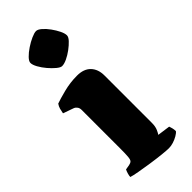

<svg xmlns="http://www.w3.org/2000/svg" viewBox="-249 -793 825 825"><g transform="rotate(-45 163.5 -380.0)"><path d="M227 0Q214 0 185.5 -3Q157 -6 123.5 -11Q90 -16 62 -21Q34 -26 22 -30Q22 -37 25 -47.5Q28 -58 32 -66L55 -70Q65 -72 70 -77Q75 -82 76.5 -98Q78 -114 78 -147V-382Q78 -393 72.5 -400.5Q67 -408 59 -411L11 -428Q13 -440 16 -451Q19 -462 26 -472Q45 -479 85.5 -489.5Q126 -500 168 -500Q209 -500 230.5 -477.5Q252 -455 252 -417V-129Q252 -107 245.5 -92.5Q239 -78 235 -73L293 -65Q295 -60 297.5 -50.5Q300 -41 300 -31Q295 -24 282 -16.5Q269 -9 254.5 -4.5Q240 0 227 0ZM152 -574Q143 -574 128.5 -586Q114 -598 99.5 -615Q85 -632 75 -650Q65 -668 65 -680Q65 -690 78 -703.5Q91 -717 110.5 -730Q130 -743 149 -751.5Q168 -760 179 -760Q189 -760 203 -748Q217 -736 230 -718Q243 -700 251.5 -682.5Q260 -665 260 -653Q260 -643 248 -630Q236 -617 218.5 -604Q201 -591 183 -582.5Q165 -574 152 -574Z"/></g></svg>

Font: Texturina 12pt Black
Style: Regular
Weight: 900
Designer: Guillermo Torres Carreño
Foundry: Omnibus-Type
Version: Version 1.002